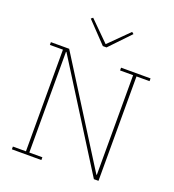

<svg xmlns="http://www.w3.org/2000/svg" viewBox="-162 -1051 1063 1175"><g transform="rotate(20 369.5 -463.5)"><path d="M50 -18H135V-680H50V-698H169L589 -31H592V-680H507V-698H699V-680H614V0H584L160 -674H157V-18H242V0H50ZM230 -917 242 -927 369 -801 496 -927 508 -917 381 -784H357Z"/></g></svg>

Font: IBM Plex Serif Thin
Style: Regular
Weight: 100
Designer: Mike Abbink, Paul van der Laan, Pieter van Rosmalen
Foundry: Bold Monday
Version: Version 3.001